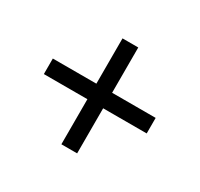

<svg xmlns="http://www.w3.org/2000/svg" viewBox="-110 -733 792 760"><g transform="rotate(30 286.0 -353.0)"><path d="M321 -388H520V-317H321V-111H249V-317H50V-388H249V-595H321Z"/></g></svg>

Font: Noto Sans Kaithi
Style: Regular
Weight: 400
Designer: Monotype Design Team
Foundry: Monotype Imaging Inc.
Version: Version 2.005; ttfautohint (v1.8.4.7-5d5b)